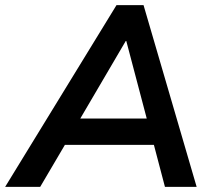

<svg xmlns="http://www.w3.org/2000/svg" viewBox="-58 -725 822 745"><path d="M-38 0 394 -705H499L705 0H582L532 -190L572 -163H158L208 -187L98 0ZM430 -566 240 -242 218 -265H545L518 -240L432 -566Z"/></svg>

Font: Nunito Sans 12pt ExtraLight 12pt
Style: Bold Italic
Weight: 700
Italic angle: -9°
Version: Version 3.101;gftools[0.9.27]